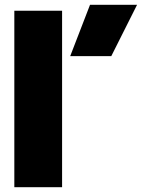

<svg xmlns="http://www.w3.org/2000/svg" viewBox="-20 -784 594 804"><path d="M357 -764H554L446 -549H274ZM40 -739H240V0H40Z"/></svg>

Font: Prompt ExtraBold
Style: Regular
Weight: 800
Designer: Katatrad Team
Foundry: CadsonDemak
Version: Version 1.000